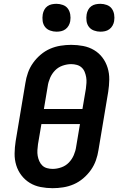

<svg xmlns="http://www.w3.org/2000/svg" viewBox="-20 -978 640 1006"><path d="M256 8Q224 8 193 2Q162 -4 136.5 -19.5Q111 -35 92.5 -59Q74 -83 65 -112.5Q56 -142 56.5 -174Q57 -206 62 -238L113 -543Q117 -570 126.5 -597Q136 -624 153 -648Q170 -672 193 -691.5Q216 -711 242.5 -722.5Q269 -734 297.5 -738.5Q326 -743 353 -743Q385 -743 416 -737Q447 -731 473 -715.5Q499 -700 517 -676Q535 -652 544 -622.5Q553 -593 552.5 -561Q552 -529 547 -497L496 -192Q492 -165 482.5 -138Q473 -111 456 -87Q439 -63 416 -43.5Q393 -24 366.5 -12.5Q340 -1 311.5 3.5Q283 8 256 8ZM412 -407 430 -513Q432 -528 433 -543.5Q434 -559 431.5 -573.5Q429 -588 423.5 -601.5Q418 -615 407.5 -624.5Q397 -634 382.5 -638Q368 -642 353 -642Q331 -642 308 -634Q285 -626 268.5 -609Q252 -592 242.5 -570Q233 -548 230 -526L210 -407ZM256 -93Q278 -93 301 -101Q324 -109 340.5 -126Q357 -143 366.5 -165Q376 -187 379 -209L399 -328H197L179 -222Q177 -207 176 -191.5Q175 -176 177.5 -161.5Q180 -147 186 -133.5Q192 -120 202 -110.5Q212 -101 226.5 -97Q241 -93 256 -93ZM506 -812Q489 -812 472.5 -818Q456 -824 446 -837Q436 -850 433.5 -867.5Q431 -885 434 -903Q436 -915 442 -926.5Q448 -938 458.5 -945.5Q469 -953 481.5 -955.5Q494 -958 506 -958Q523 -958 539.5 -952Q556 -946 565.5 -933Q575 -920 578 -902.5Q581 -885 578 -867Q576 -855 569.5 -843.5Q563 -832 552.5 -824.5Q542 -817 530 -814.5Q518 -812 506 -812ZM276 -812Q259 -812 242.5 -818Q226 -824 216 -837Q206 -850 203.5 -867.5Q201 -885 204 -903Q206 -915 212 -926.5Q218 -938 228.5 -945.5Q239 -953 251.5 -955.5Q264 -958 276 -958Q293 -958 309.5 -952Q326 -946 335.5 -933Q345 -920 348 -902.5Q351 -885 348 -867Q346 -855 339.5 -843.5Q333 -832 322.5 -824.5Q312 -817 300 -814.5Q288 -812 276 -812Z"/></svg>

Font: Iosevka HT Extended
Style: Bold Italic
Weight: 700
Width: 7
Italic angle: -9°
Monospace: yes
Designer: Belleve Invis
Foundry: Belleve Invis
Version: Version 32.3.0; ttfautohint (v1.8.4)